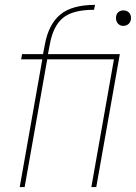

<svg xmlns="http://www.w3.org/2000/svg" viewBox="-20 -760 552 780"><path d="M60.1 0 151.9 -519H65.9L69.8 -540H154.8L162.1 -578.1Q176.8 -660.2 224.1 -700.2Q271.5 -740.2 366.2 -740.2L361.8 -720.2Q274.9 -720.2 235.1 -686.8Q195.3 -653.3 182.1 -578.1L174.8 -540H466.8L371.1 0H351.1L442.9 -519H171.9L80.1 0ZM481 -654.8Q468.3 -654.8 459.7 -663.6Q451.2 -672.4 451.2 -687Q451.2 -701.7 459.7 -709.7Q468.3 -717.8 481 -717.8Q494.1 -717.8 503.2 -709.7Q512.2 -701.7 512.2 -687Q512.2 -672.4 503.2 -663.6Q494.1 -654.8 481 -654.8Z"/></svg>

Font: SVN-Poppins Thin
Style: Italic
Weight: 100
Italic angle: -10°
Designer: Ninad Kale (Devanagari), Jonny Pinhorn (Latin)
Foundry: Indian Type Foundry
Version: Version 3.002 2017